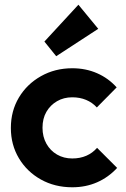

<svg xmlns="http://www.w3.org/2000/svg" viewBox="-20 -783 532 813"><path d="M286 10Q212 10 153 -23Q94 -56 60 -113Q26 -170 26 -241Q26 -313 60 -370Q94 -427 153.5 -460.5Q213 -494 286 -494Q343 -494 391 -473Q439 -452 474 -413L390 -328Q371 -349 344.5 -360Q318 -371 286 -371Q250 -371 221.5 -354.5Q193 -338 176.5 -309.5Q160 -281 160 -242Q160 -204 176.5 -174.5Q193 -145 221.5 -128.5Q250 -112 286 -112Q319 -112 345.5 -123.5Q372 -135 391 -157L476 -72Q439 -32 391 -11Q343 10 286 10ZM218 -545 168 -607 312 -763 396 -661Z"/></svg>

Font: Outfit Thin SemiBold
Style: Regular
Weight: 600
Version: Version 1.100;gftools[0.9.27]